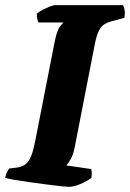

<svg xmlns="http://www.w3.org/2000/svg" viewBox="-31 -724 504 744"><path d="M236 0Q229 0 204.5 -2.5Q180 -5 147 -9.5Q114 -14 81 -18.5Q48 -23 22.5 -27.5Q-3 -32 -11 -35Q-9 -46 -4 -56.5Q1 -67 5 -71L37 -75Q56 -78 69 -88.5Q82 -99 90.5 -121.5Q99 -144 106 -180L180 -558Q189 -605 201 -620.5Q213 -636 215 -637H118Q116 -641 113.5 -650.5Q111 -660 112 -671Q119 -678 133.5 -685.5Q148 -693 162 -698.5Q176 -704 182 -704H446Q449 -699 451.5 -686.5Q454 -674 451 -655L403 -642Q371 -634 358 -615Q345 -596 337 -556L258 -151Q253 -125 243 -107.5Q233 -90 226 -83L322 -69Q324 -65 324.5 -54Q325 -43 323 -35Q307 -22 281 -11Q255 0 236 0Z"/></svg>

Font: Texturina Medium 12pt Black
Style: Italic
Weight: 900
Italic angle: -11°
Version: Version 1.002